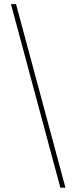

<svg xmlns="http://www.w3.org/2000/svg" viewBox="-20 -781 363 911"><path d="M266.3 109.4 32 -761.4H56.1L290.5 109.4Z"/></svg>

Font: Linik Sans Thin
Style: Regular
Weight: 100
Designer: Fonts by Rasmus Andersson / Changes by Cristiano Sobral with parts from Marc Monis
Foundry: rsms
Version: Version 3.020; ttfautohint (v1.6)